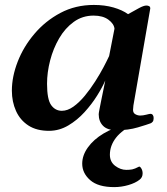

<svg xmlns="http://www.w3.org/2000/svg" viewBox="-20 -514 673 773"><path d="M179.2 12.7Q128.4 13.2 94.7 -8.5Q61 -30.3 44.4 -67.4Q27.8 -104.5 27.8 -148.9Q27.8 -205.6 51.3 -265.9Q74.7 -326.2 118.7 -377.9Q162.6 -429.7 223.1 -461.9Q283.7 -494.1 357.9 -494.1Q401.4 -494.1 437 -483.9Q472.7 -473.6 495.6 -457Q520 -470.7 539.3 -481.2Q558.6 -491.7 569.3 -491.7Q575.7 -491.7 580.3 -489.3Q585 -486.8 585 -480L517.1 -89.4Q515.6 -78.6 515.6 -71.8Q515.6 -59.1 525.1 -54Q534.7 -48.8 544.4 -48.8Q555.2 -48.8 568.6 -52.2Q582 -55.7 585.4 -55.7Q591.8 -55.7 595.2 -51Q598.6 -46.4 598.6 -38.6Q598.6 -28.3 594.5 -23.7Q590.3 -19 586.4 -17.6Q572.3 -12.2 534.4 -1Q496.6 10.3 449.2 10.3Q412.1 10.3 394.8 -7.6Q377.4 -25.4 377.4 -54.2Q377.4 -58.6 380.9 -76.2Q384.3 -93.8 388.9 -116.5Q393.6 -139.2 397.7 -159.4Q401.9 -179.7 403.8 -189.9Q392.6 -163.6 371.1 -129.2Q349.6 -94.7 320.3 -62.5Q291 -30.3 255.1 -9Q219.2 12.2 179.2 12.7ZM229 -67.9Q252 -67.9 275.6 -84.7Q299.3 -101.6 321.8 -128.9Q344.2 -156.2 363.5 -186.5Q382.8 -216.8 397.2 -244.1Q411.6 -271.5 419.4 -288.6L440.9 -398.4Q439 -418 416.7 -434.6Q394.5 -451.2 356.9 -451.2Q312 -451.2 277.1 -426Q242.2 -400.9 218.3 -359.9Q194.3 -318.8 181.9 -270.8Q169.4 -222.7 169.4 -176.8Q169.4 -113.8 186 -90.8Q202.6 -67.9 229 -67.9ZM513.2 -29.3 524.9 -17.1Q471.7 8.8 447 40.5Q422.4 72.3 422.4 108.9Q422.4 137.7 443.8 153.8Q465.3 169.9 488.3 169.9Q502 169.9 512.2 168Q522.5 166 539.1 157.2Q543 154.8 548.6 163.6Q554.2 172.4 554.2 184.1Q554.2 200.2 542 209.5Q525.4 222.7 497.1 231Q468.8 239.3 439.5 239.3Q375 239.3 343 211.2Q311 183.1 311 145Q311 111.3 334 79.3Q356.9 47.4 397 23.4Q437 -0.5 487.8 -11.2Z"/></svg>

Font: Gelasio SemiBold
Style: Italic
Weight: 600
Italic angle: -8.5°
Designer: Eben Sorkin
Foundry: Eben Sorkin
Version: Version 1.008